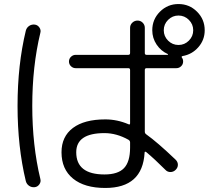

<svg xmlns="http://www.w3.org/2000/svg" viewBox="-20 -875 1040 952"><path d="M813.5 -673.5Q835 -652 865 -652Q895 -652 916.5 -673.5Q938 -695 938 -725Q938 -755 916.5 -776.5Q895 -798 865 -798Q835 -798 813.5 -776.5Q792 -755 792 -725Q792 -695 813.5 -673.5ZM625 -143V-169Q625 -177 617 -182Q558 -215 498 -215Q358 -215 358 -120Q358 -10 498 -10Q565 -10 595 -41.5Q625 -73 625 -143ZM995 -725Q995 -677 963.5 -641Q932 -605 885 -597Q878 -595 882 -589Q888 -582 888 -570Q888 -556 878 -546.5Q868 -537 855 -537H707Q698 -537 698 -528V-222Q698 -214 705 -209Q760 -170 851 -83Q862 -72 862 -58Q862 -44 851 -33Q840 -22 825 -22Q810 -22 800 -33Q746 -87 705 -121Q697 -126 697 -118Q687 57 502 57Q399 57 342 10.5Q285 -36 285 -120Q285 -198 341.5 -240.5Q398 -283 502 -283Q561 -283 617 -259Q625 -255 625 -264V-528Q625 -537 616 -537H355Q342 -537 332 -546.5Q322 -556 322 -570Q322 -584 332 -593.5Q342 -603 355 -603H616Q625 -603 625 -612V-737Q625 -752 636 -762.5Q647 -773 662 -773Q677 -773 687.5 -762.5Q698 -752 698 -737V-612Q698 -603 707 -603H811Q813 -603 813 -604.5Q813 -606 812 -607Q778 -622 756.5 -654Q735 -686 735 -725Q735 -779 773 -817Q811 -855 865 -855Q919 -855 957 -817Q995 -779 995 -725ZM153 53Q137 55 124.5 46.5Q112 38 108 23Q67 -147 67 -350Q67 -553 108 -723Q112 -738 124.5 -746.5Q137 -755 153 -753Q167 -751 175.5 -738.5Q184 -726 180 -712Q140 -546 140 -350Q140 -154 180 12Q184 26 175.5 38.5Q167 51 153 53Z"/></svg>

Font: Rounded Mplus 1c
Style: Regular
Weight: 400
Version: Version 1.059.20150529